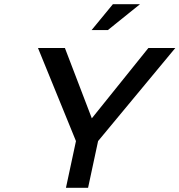

<svg xmlns="http://www.w3.org/2000/svg" viewBox="-20 -900 860 920"><path d="M162 -670 344 -224 296 0H402L450 -224L820 -670H691L420 -333L291 -670ZM419 -756H497L651 -880H521Z"/></svg>

Font: LT Wave Text Medium Italic
Style: Regular
Weight: 500
Designer: Daniel Lyons
Version: Version 2.5 (Glyphs App)